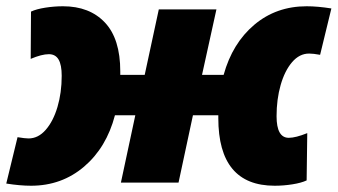

<svg xmlns="http://www.w3.org/2000/svg" viewBox="-32 -583 1078 613"><path d="M-12 3 24 -145Q48 -141 59 -141Q90 -141 114 -168.5Q138 -196 151.5 -241.5Q165 -287 165 -341Q165 -376 155 -393Q145 -410 124 -410Q101 -410 66 -395L67 -546Q84 -554 112.5 -558.5Q141 -563 169 -563Q254 -563 303 -511Q352 -459 352 -355V-344H430L475 -553H659L613 -344H682Q710 -445 780 -504Q850 -563 947 -563Q982 -563 1026 -556L990 -408Q968 -412 955 -412Q924 -412 900.5 -384.5Q877 -357 864 -311.5Q851 -266 851 -212Q851 -143 890 -143Q912 -143 949 -158L947 -7Q930 1 901.5 5.5Q873 10 845 10Q665 10 665 -206V-215H584L538 0H354L400 -215H335Q308 -112 236.5 -51Q165 10 67 10Q32 10 -12 3Z"/></svg>

Font: Noto Sans Display Black
Style: Italic
Weight: 900
Italic angle: -12°
Designer: Monotype Design team
Foundry: Monotype Imaging Inc.
Version: Version 1.000